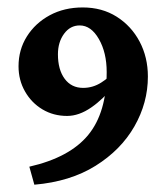

<svg xmlns="http://www.w3.org/2000/svg" viewBox="-20 -487 452 521"><path d="M287.6 -252.9Q260.7 -218.3 227.5 -195.3Q194.3 -172.4 162.1 -172.4Q125 -172.4 95.2 -190.2Q65.4 -208 47.9 -238.8Q30.3 -269.5 30.3 -307.1Q30.3 -352.1 53 -388.2Q75.7 -424.3 115 -445.6Q154.3 -466.8 204.6 -466.8Q256.8 -466.8 296.6 -441.7Q336.4 -416.5 358.9 -374Q381.3 -331.5 381.3 -279.3Q381.3 -208 344.7 -144Q308.1 -80.1 239.3 -37.1Q170.4 5.9 73.2 14.2L59.6 -34.7Q168.9 -59.6 219.2 -120.6Q269.5 -181.6 269.5 -291.5Q269.5 -344.2 248.3 -381.1Q227.1 -418 196.3 -418Q170.4 -418 153.8 -395.3Q137.2 -372.6 137.2 -339.8Q137.2 -297.9 155.5 -273.2Q173.8 -248.5 205.6 -248.5Q231.9 -248.5 254.6 -262.9Q277.3 -277.3 287.6 -292Z"/></svg>

Font: Lateef
Style: Bold
Weight: 700
Designer: SIL International
Foundry: SIL International
Version: Version 4.200